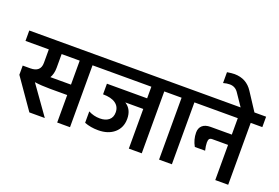

<svg xmlns="http://www.w3.org/2000/svg" viewBox="-143 -1279 2394 1647"><g transform="rotate(20 1054.0 -455.5)"><path d="M280 -346H468V-565H303V-440Q303 -384 280 -346ZM691 -660V-565H585V0H468V-251H311Q233 -251 170 -260L355 0H214L23 -274V-358H92Q186 -358 186 -442V-565H-27V-660Z M637 -660H1347V-565H1240V0H1122V-362H958Q1022 -322 1022 -235Q1022 -154 966.5 -106Q911 -58 820 -58Q750 -58 694 -80V-184Q743 -158 799 -158Q850 -158 880 -182.5Q910 -207 910 -253Q910 -305 870 -333.5Q830 -362 755 -362V-459H1122V-565H637Z M1292 -565V-660H1621V-565H1515V0H1398V-565Z M1567 -660H2135V-565H2029V0H1911V-321H1767Q1749 -321 1741 -311.5Q1733 -302 1733 -278Q1733 -249 1743 -207H1649Q1617 -264 1617 -328Q1617 -368 1642.5 -391.5Q1668 -415 1718 -415H1911V-565H1567Z M1689 -805V-904Q1731 -911 1757 -911Q1866 -910 1924 -820L2033 -653H1907L1829 -768Q1800 -814 1748 -814Q1720 -814 1689 -805Z"/></g></svg>

Font: Hind SemiBold
Style: Regular
Weight: 600
Designer: Manushi Parikh, Satya Rajpurohit
Foundry: Indian Type Foundry
Version: Version 2.001;PS 1.0;hotconv 1.0.79;makeotf.lib2.5.61930; tt